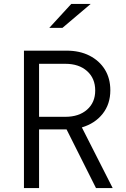

<svg xmlns="http://www.w3.org/2000/svg" viewBox="-20 -958 640 978"><path d="M102 0V-700H319Q386 -700 436 -674.5Q486 -649 514 -604Q542 -559 542 -498Q542 -428 503 -378.5Q464 -329 397 -309L554 0H469L319 -299H179V0ZM179 -363H313Q382 -363 423.5 -399.5Q465 -436 465 -497Q465 -559 423.5 -596Q382 -633 313 -633H179ZM231 -816 343 -938H442L298 -816Z"/></svg>

Font: Red Hat Mono
Style: Regular
Weight: 300
Monospace: yes
Designer: Pentagram, MCKL
Foundry: Pentagram, MCKL
Version: Version 1.023